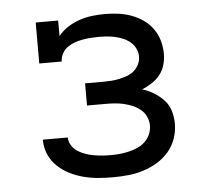

<svg xmlns="http://www.w3.org/2000/svg" viewBox="-44 -575 688 630"><g transform="rotate(-5 300.0 -260.0)"><path d="M303 8Q279 8 255 6Q231 4 207.5 -2Q184 -8 162 -19Q140 -30 122.5 -46.5Q105 -63 95 -85.5Q85 -108 85 -132V-135H167Q167 -121 175 -108.5Q183 -96 195 -88.5Q207 -81 220 -76.5Q233 -72 247 -69.5Q261 -67 275 -66Q289 -65 303 -65Q318 -65 333 -66.5Q348 -68 362.5 -71.5Q377 -75 391 -81Q405 -87 416 -97.5Q427 -108 433 -122Q439 -136 439 -151Q439 -166 432.5 -180Q426 -194 414.5 -203.5Q403 -213 389 -219Q375 -225 360 -228.5Q345 -232 330 -233Q315 -234 300 -234H239V-307H300Q313 -307 326.5 -308Q340 -309 353 -312Q366 -315 378.5 -319.5Q391 -324 401 -332.5Q411 -341 417 -353.5Q423 -366 423 -379Q423 -393 417 -405.5Q411 -418 400.5 -427Q390 -436 377 -441.5Q364 -447 350.5 -450Q337 -453 323.5 -454Q310 -455 296 -455Q283 -455 269.5 -454Q256 -453 242.5 -450.5Q229 -448 216.5 -443.5Q204 -439 193 -431Q182 -423 175.5 -410.5Q169 -398 169 -385H95V-520H169V-469Q183 -486 201 -497.5Q219 -509 239.5 -516Q260 -523 281.5 -525.5Q303 -528 324 -528Q346 -528 368 -525Q390 -522 410.5 -514.5Q431 -507 449 -494.5Q467 -482 480 -464Q493 -446 499 -424.5Q505 -403 505 -381Q505 -363 500 -345Q495 -327 483.5 -312.5Q472 -298 456.5 -288Q441 -278 424 -271Q444 -265 462 -254Q480 -243 494.5 -227.5Q509 -212 515 -191.5Q521 -171 521 -150Q521 -124 512.5 -100Q504 -76 487.5 -57Q471 -38 449 -25Q427 -12 403 -4.5Q379 3 353.5 5.5Q328 8 303 8Z"/></g></svg>

Font: Iosevka Etoile
Style: Regular
Weight: 400
Designer: Belleve Invis
Foundry: Belleve Invis
Version: Version 33.2.4